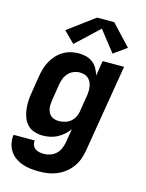

<svg xmlns="http://www.w3.org/2000/svg" viewBox="-142 -850 884 1159"><g transform="rotate(15 300.0 -271.0)"><path d="M219 223Q192 223 165 220Q138 217 113.5 208.5Q89 200 68 185Q47 170 33.5 149Q20 128 14.5 102Q9 76 13 49H145Q143 64 148 77.5Q153 91 164 99Q175 107 189.5 110Q204 113 219 113Q239 113 259 106Q279 99 294.5 84.5Q310 70 318 50.5Q326 31 330 11L344 -75Q330 -55 311.5 -39Q293 -23 272 -12Q251 -1 228 3.5Q205 8 183 8Q155 8 129.5 -0.5Q104 -9 86.5 -28Q69 -47 60 -72Q51 -97 48 -124Q45 -151 47 -178.5Q49 -206 54 -234L70 -334Q74 -358 81 -382Q88 -406 100.5 -428.5Q113 -451 131 -470.5Q149 -490 171 -503Q193 -516 217.5 -522Q242 -528 266 -528Q291 -528 314 -522Q337 -516 355 -502Q373 -488 384.5 -467.5Q396 -447 402 -425L417 -520H551L460 29Q455 56 445.5 83Q436 110 418.5 133.5Q401 157 377.5 175Q354 193 327.5 204Q301 215 273.5 219Q246 223 219 223ZM254 -102Q273 -102 291.5 -107Q310 -112 325.5 -124Q341 -136 350.5 -153.5Q360 -171 363 -189L379 -289Q382 -304 382.5 -319.5Q383 -335 381 -349.5Q379 -364 373 -377Q367 -390 357 -399.5Q347 -409 333 -413.5Q319 -418 303 -418Q284 -418 265 -410.5Q246 -403 232 -388Q218 -373 210.5 -354Q203 -335 200 -316L184 -216Q182 -202 181 -188.5Q180 -175 182 -162Q184 -149 190 -137Q196 -125 205.5 -117Q215 -109 228 -105.5Q241 -102 254 -102ZM219 -574 151 -642 317 -765H424L544 -637L463 -579L362 -708Z"/></g></svg>

Font: Iosevka SS04 XBd Ex
Style: Italic
Weight: 800
Width: 7
Italic angle: -9°
Monospace: yes
Designer: Belleve Invis
Foundry: Belleve Invis
Version: Version 19.0.0; ttfautohint (v1.8.4)